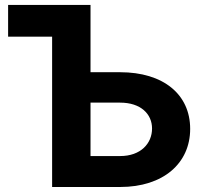

<svg xmlns="http://www.w3.org/2000/svg" viewBox="-20 -747 824 767"><path d="M341.6 -727.3H12.4V-600.5H188.2V0H459.9C632.5 0 739.7 -94.8 739.7 -232.2C739.7 -370 632.5 -458.5 459.9 -458.5H341.6ZM341.6 -123.6V-337H459.9C542.3 -337 587.4 -291.5 587.4 -233.7C587.4 -174 542.3 -123.6 459.9 -123.6Z"/></svg>

Font: Magic Ui Pro
Style: Bold
Weight: 700
Designer: Stefan Endress, Andreas Faust
Version: Version 1.000;FEAKit 1.0